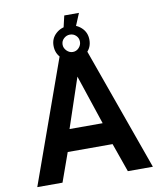

<svg xmlns="http://www.w3.org/2000/svg" viewBox="-99 -1019 925 1098"><g transform="rotate(-10 363.0 -470.0)"><path d="M27.5 0 286.2 -723H440.3L698.8 0H553.4L494.3 -167.5H233.8L174 0ZM266.8 -295.1H459.2L363.3 -582.5ZM363.2 -678.5Q319.4 -678.5 289.4 -706.9Q259.3 -735.3 259.3 -779.9Q259.3 -822 289.8 -849.6Q320.3 -877.3 363.2 -877.3Q406.8 -877.3 437.1 -849.2Q467.4 -821.1 467.4 -777.9Q467.4 -733.8 437.1 -706.2Q406.8 -678.5 363.2 -678.5ZM362.2 -725.8Q383.1 -725.8 397.7 -741.4Q412.3 -757.1 412.3 -776.9Q412.3 -798.2 397.7 -812.4Q383.1 -826.6 362.2 -826.6Q342.4 -826.6 326.9 -812.4Q311.4 -798.2 311.4 -776.9Q311.4 -757.1 326.9 -741.4Q342.4 -725.8 362.2 -725.8ZM329.6 -853 349.9 -940H435.2L398.9 -853Z"/></g></svg>

Font: Public Sans Thin
Style: Regular
Weight: 100
Designer: The Public Sans project authors (U.S. Web Design System). Libre Franklin designed by Pablo Impallari and Rodrigo Fuenzal
Version: Version 1.008